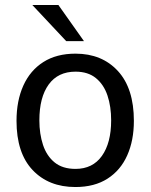

<svg xmlns="http://www.w3.org/2000/svg" viewBox="-20 -743 606 773"><path d="M283.5 10Q176 10 111.2 -58.5Q46.5 -127 46.5 -256.5Q46.5 -337.5 74 -398.5Q101.5 -459.5 154.5 -493.2Q207.5 -527 284 -527Q390.5 -527 454.8 -457Q519 -387 519 -256.5Q519 -177.5 492.2 -117.5Q465.5 -57.5 413 -23.8Q360.5 10 283.5 10ZM284 -63Q353 -63 390.2 -115.2Q427.5 -167.5 427.5 -258.5Q427.5 -314 412.8 -358.2Q398 -402.5 366.2 -428.5Q334.5 -454.5 284 -454.5Q213.5 -454.5 176 -402.8Q138.5 -351 138.5 -258.5Q138.5 -204 153.2 -159.5Q168 -115 200 -89Q232 -63 284 -63ZM215 -723H110L246.5 -577.5H318Z"/></svg>

Font: Public Sans
Style: Regular
Weight: 400
Designer: The Public Sans project authors (U.S. Web Design System). Libre Franklin designed by Pablo Impallari and Rodrigo Fuenzal
Version: Version 1.008; ttfautohint (v1.8.1) -l 8 -r 50 -G 200 -x 14 